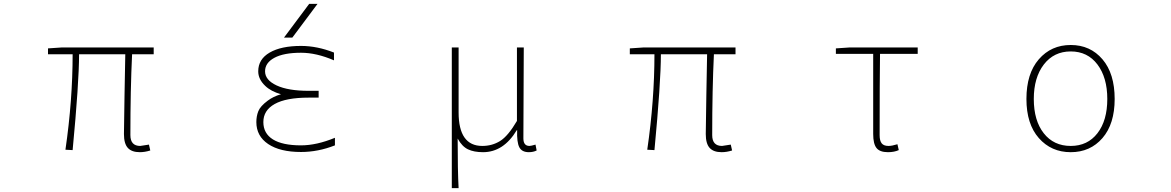

<svg xmlns="http://www.w3.org/2000/svg" viewBox="-20 -772 6040 990"><path d="M701.2 12.7Q659.2 12.7 639.2 -9.3Q619.1 -31.2 619.1 -81.1Q619.1 -122.1 622.1 -282.2Q625 -442.4 626 -492.2H387.7Q387.7 -347.7 354.5 2L317.4 0Q354.5 -254.9 354.5 -492.2H227.5V-522.5L298.8 -527.3H772.5V-492.2H661.1Q652.3 -311.5 652.3 -75.2Q652.3 -19.5 703.1 -19.5Q707 -19.5 748 -26.4L754.9 3.9Q726.6 12.7 701.2 12.7Z M1487.3 -578.1H1444.3L1574.2 -752H1617.2ZM1532.2 -22.5Q1612.3 -22.5 1707 -61.5V-22.5Q1620.1 11.7 1532.2 11.7Q1423.8 11.7 1362.8 -29.3Q1301.8 -70.3 1301.8 -142.6Q1301.8 -172.9 1312 -198.7Q1322.3 -224.6 1360.4 -252.9Q1388.7 -274.4 1428.7 -286.1Q1377 -300.8 1347.7 -329.1Q1311.5 -363.3 1311.5 -404.3Q1311.5 -466.8 1370.6 -501Q1429.7 -535.2 1532.2 -535.2Q1615.2 -535.2 1702.1 -501V-460.9Q1611.3 -500 1532.2 -500Q1443.4 -500 1395 -474.1Q1346.7 -448.2 1346.7 -404.3Q1346.7 -359.4 1406.2 -331.5Q1465.8 -303.7 1571.3 -303.7H1623V-268.6H1571.3Q1455.1 -268.6 1396.5 -235.8Q1337.9 -203.1 1337.9 -142.6Q1337.9 -84 1387.2 -53.2Q1436.5 -22.5 1532.2 -22.5Z M2309.6 198.2V-527.3H2344.7V-192.4Q2344.7 -19.5 2466.8 -19.5Q2517.6 -19.5 2558.6 -44.9Q2599.6 -70.3 2645.5 -148.4V-527.3H2680.7Q2678.7 -209 2678.7 -58.6Q2678.7 -19.5 2710 -19.5Q2717.8 -19.5 2741.2 -26.4L2747.1 3.9Q2729.5 12.7 2707 12.7Q2670.9 12.7 2657.7 -12.7Q2644.5 -38.1 2646.5 -100.6H2644.5Q2576.2 12.7 2470.7 12.7Q2423.8 12.7 2393.1 -2Q2362.3 -16.6 2339.8 -57.6Q2339.8 108.4 2344.7 198.2Z M3701.2 12.7Q3659.2 12.7 3639.2 -9.3Q3619.1 -31.2 3619.1 -81.1Q3619.1 -122.1 3622.1 -282.2Q3625 -442.4 3626 -492.2H3387.7Q3387.7 -347.7 3354.5 2L3317.4 0Q3354.5 -254.9 3354.5 -492.2H3227.5V-522.5L3298.8 -527.3H3772.5V-492.2H3661.1Q3652.3 -311.5 3652.3 -75.2Q3652.3 -19.5 3703.1 -19.5Q3707 -19.5 3748 -26.4L3754.9 3.9Q3726.6 12.7 3701.2 12.7Z M4558.6 12.7Q4516.6 12.7 4499.5 -8.8Q4482.4 -30.3 4482.4 -81.1V-494.1H4290V-522.5L4361.3 -527.3H4711.9V-494.1H4517.6Q4515.6 -353.5 4515.6 -75.2Q4515.6 -45.9 4526.4 -32.7Q4537.1 -19.5 4561.5 -19.5Q4579.1 -19.5 4607.4 -28.3L4614.3 2Q4590.8 12.7 4558.6 12.7Z M5272.5 -261.7Q5272.5 -392.6 5336.4 -466.3Q5400.4 -540 5501 -540Q5601.6 -540 5664.6 -466.3Q5727.5 -392.6 5727.5 -261.7Q5727.5 -132.8 5664.6 -60.1Q5601.6 12.7 5501 12.7Q5400.4 12.7 5336.4 -60.1Q5272.5 -132.8 5272.5 -261.7ZM5501 -19.5Q5587.9 -19.5 5638.7 -85Q5689.5 -150.4 5689.5 -261.7Q5689.5 -372.1 5638.7 -439.5Q5587.9 -506.8 5501 -506.8Q5414.1 -506.8 5362.3 -439.5Q5310.5 -372.1 5310.5 -261.7Q5310.5 -150.4 5361.8 -85Q5413.1 -19.5 5501 -19.5Z"/></svg>

Font: Gen Shin Gothic Monospace ExtraLight
Style: Regular
Weight: 200
Designer: [Source Han Sans]
Ryoko NISHIZUKA  (kana & ideographs); Paul D. Hunt (Latin, Greek & Cyrillic); Wenlong ZHANG  (bopomofo
Version: Version 1.002.20150607